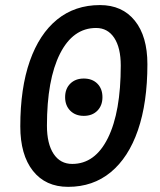

<svg xmlns="http://www.w3.org/2000/svg" viewBox="-20 -723 626 753"><path d="M247.1 9.8Q158.7 9.8 109.1 -53Q59.6 -115.7 59.6 -227.5Q59.6 -377 96.9 -483.4Q134.3 -589.8 204.1 -646.5Q273.9 -703.1 372.1 -703.1Q459.5 -703.1 508.8 -641.8Q558.1 -580.6 558.1 -471.2Q558.1 -320.3 521 -212.6Q483.9 -105 414.3 -47.6Q344.7 9.8 247.1 9.8ZM263.2 -80.1Q353 -80.1 403.3 -181.9Q453.6 -283.7 453.6 -465.8Q453.6 -535.6 428 -574.5Q402.3 -613.3 356.9 -613.3Q266.1 -613.3 215.1 -512Q164.1 -410.6 164.1 -230Q164.1 -159.2 190.2 -119.6Q216.3 -80.1 263.2 -80.1ZM308.6 -268.6Q275.9 -268.6 255.6 -288.8Q235.4 -309.1 235.4 -341.8Q235.4 -375 255.6 -395Q275.9 -415 308.6 -415Q341.8 -415 361.8 -395Q381.8 -375 381.8 -341.8Q381.8 -309.1 361.8 -288.8Q341.8 -268.6 308.6 -268.6Z"/></svg>

Font: Cascadia Mono
Style: Italic
Weight: 400
Italic angle: -10°
Monospace: yes
Designer: Aaron Bell
Foundry: Saja Typeworks
Version: Version 2404.023; ttfautohint (v1.8.4)